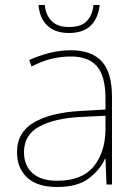

<svg xmlns="http://www.w3.org/2000/svg" viewBox="-20 -738 551 768"><path d="M264 -537Q346 -537 387 -492.5Q428 -448 428 -350V0H406L402 -103H400Q379 -57 334 -23.5Q289 10 208 10Q129 10 88.5 -28Q48 -66 48 -129Q48 -208 114.5 -247.5Q181 -287 299 -294L402 -300V-343Q402 -433 368 -472.5Q334 -512 264 -512Q224 -512 186.5 -503Q149 -494 106 -472L97 -498Q137 -516 178.5 -526.5Q220 -537 264 -537ZM301 -270Q199 -265 137.5 -232Q76 -199 76 -129Q76 -76 110 -45.5Q144 -15 208 -15Q308 -15 354.5 -72Q401 -129 402 -220V-275ZM379 -718Q365 -606 256 -606Q202 -606 170.5 -634.5Q139 -663 134 -718H159Q163 -678 186.5 -654Q210 -630 256 -630Q305 -630 327.5 -654Q350 -678 354 -718Z"/></svg>

Font: Noto Sans Sinhala UI Thin
Style: Regular
Weight: 100
Designer: Jelle Bosma - Monotype Design Team
Foundry: Monotype Imaging Inc.
Version: Version 2.006; ttfautohint (v1.8.4.7-5d5b)